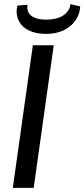

<svg xmlns="http://www.w3.org/2000/svg" viewBox="-20 -909 408 929"><path d="M240 -690 143 0H42L139 -690ZM321 -889 368 -878Q366 -839 344.5 -809Q323 -779 287 -762Q251 -745 202 -745Q152 -745 118 -762.5Q84 -780 69.5 -811.5Q55 -843 64 -882L113 -886Q108 -850 132.5 -832Q157 -814 203 -814Q255 -814 286 -834.5Q317 -855 321 -889Z"/></svg>

Font: Exo 2 Medium
Style: Italic
Weight: 500
Italic angle: -8°
Designer: Natanael Gama
Foundry: Natanael Gama
Version: Version 2.010